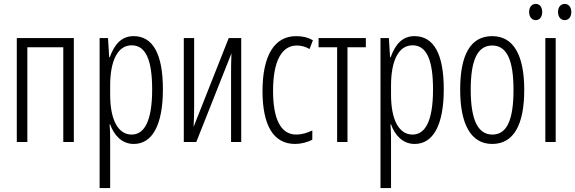

<svg xmlns="http://www.w3.org/2000/svg" viewBox="-20 -727 2945 983"><path d="M358 -532H66V0H120V-485H304V0H358Z M664 -542C600 -542 565 -497 542 -434H539L533 -532H490V236H544V-19C544 -45 543 -70 541 -90H544C563 -37 602 10 665 10C758 10 814 -84 814 -270C814 -452 762 -542 664 -542ZM654 -495C728 -495 759 -416 759 -269C759 -103 717 -38 654 -38C586 -38 544 -111 544 -242V-289C544 -417 583 -495 654 -495Z M974 -532H921V0H985L1165 -454C1163 -416 1163 -375 1163 -337V0H1215V-532H1151L971 -77C973 -112 974 -147 974 -181Z M1491 10C1519 10 1554 2 1579 -12V-59C1551 -46 1524 -38 1497 -38C1415 -38 1378 -122 1378 -262C1378 -416 1423 -494 1500 -494C1522 -494 1544 -488 1565 -476L1582 -521C1558 -535 1530 -542 1496 -542C1384 -542 1324 -441 1324 -261C1324 -88 1378 10 1491 10Z M1853 -485V-532H1611V-485H1706V0H1759V-485Z M2102 -542C2038 -542 2003 -497 1980 -434H1977L1971 -532H1928V236H1982V-19C1982 -45 1981 -70 1979 -90H1982C2001 -37 2040 10 2103 10C2196 10 2252 -84 2252 -270C2252 -452 2200 -542 2102 -542ZM2092 -495C2166 -495 2197 -416 2197 -269C2197 -103 2155 -38 2092 -38C2024 -38 1982 -111 1982 -242V-289C1982 -417 2021 -495 2092 -495Z M2664 -267C2664 -443 2610 -542 2500 -542C2388 -542 2336 -445 2336 -268C2336 -91 2391 10 2500 10C2611 10 2664 -90 2664 -267ZM2390 -268C2390 -416 2423 -494 2500 -494C2578 -494 2609 -413 2609 -267C2609 -112 2575 -38 2501 -38C2425 -38 2390 -117 2390 -268Z M2689 -666C2689 -640 2703 -624 2723 -624C2742 -624 2756 -639 2756 -666C2756 -692 2742 -707 2723 -707C2703 -707 2689 -691 2689 -666ZM2837 -666C2837 -640 2851 -624 2871 -624C2891 -624 2905 -639 2905 -666C2905 -692 2890 -707 2871 -707C2852 -707 2837 -692 2837 -666ZM2825 0V-532H2772V0Z"/></svg>

Font: Noto Sans Display Condensed Light
Style: Regular
Weight: 300
Width: 3
Designer: Monotype Design Team
Foundry: Monotype Imaging Inc.
Version: Version 1.900